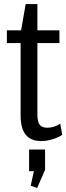

<svg xmlns="http://www.w3.org/2000/svg" viewBox="-20 -690 328 950"><path d="M184 8Q133 8 107.5 -23Q82 -54 82 -120V-526L107 -670H165V-126Q165 -88 176 -73Q187 -58 214 -58Q231 -58 247 -63Q263 -68 278 -78L288 -23Q274 -13 256.5 -6.5Q239 0 221 4Q203 8 184 8ZM14 -540H274V-477H14ZM203 50V150L164 240L132 229L160 100L198 157H124V50Z"/></svg>

Font: Pathway Extreme Condensed
Style: Regular
Weight: 400
Width: 3
Version: Version 1.001;gftools[0.9.26]